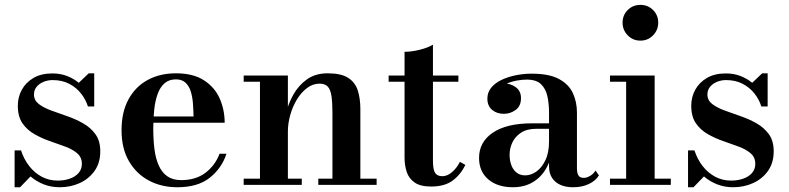

<svg xmlns="http://www.w3.org/2000/svg" viewBox="-20 -778 3320 808"><path d="M41.5 10V-145H68.5Q81 -107 103.5 -78.5Q126 -50 156.2 -34Q186.5 -18 222.5 -18Q250.5 -18 273.5 -26Q296.5 -34 310.5 -49.8Q324.5 -65.5 324.5 -88.5Q324.5 -116 305 -132.8Q285.5 -149.5 254.8 -161Q224 -172.5 189.8 -184.2Q155.5 -196 124.8 -213.5Q94 -231 74.5 -259.2Q55 -287.5 55 -333Q55 -369.5 71.8 -400.2Q88.5 -431 121 -450Q153.5 -469 200.5 -469Q234 -469 262 -458.2Q290 -447.5 311.5 -429.5L353.5 -469.5H376.5V-330H350Q341 -359 321.2 -384.2Q301.5 -409.5 271.5 -425.2Q241.5 -441 201.5 -441Q181 -441 163 -433.5Q145 -426 134 -412.5Q123 -399 123 -380.5Q123 -356 143 -340.5Q163 -325 195 -313.2Q227 -301.5 262.5 -289.2Q298 -277 329.8 -259Q361.5 -241 381.8 -213Q402 -185 402 -141.5Q402 -92.5 378 -58.8Q354 -25 315.2 -7.5Q276.5 10 231 10Q195.5 10 164.5 -2Q133.5 -14 108.5 -35.5L64.5 10Z M726.5 10Q659.5 10 606.5 -18.2Q553.5 -46.5 522.5 -100Q491.5 -153.5 491.5 -230Q491.5 -306.5 520.8 -360Q550 -413.5 601.5 -441.5Q653 -469.5 720.5 -469.5Q793 -469.5 838.2 -440.2Q883.5 -411 904.5 -363.5Q925.5 -316 925.5 -261.5H559V-288H794.5Q794 -314.5 792 -342Q790 -369.5 783 -392.5Q776 -415.5 761 -429.8Q746 -444 720.5 -444Q691.5 -444 672.8 -427.8Q654 -411.5 643.5 -382.8Q633 -354 629 -316.5Q625 -279 625 -236Q625 -189.5 630 -150.2Q635 -111 648 -81.8Q661 -52.5 684 -36.2Q707 -20 742.5 -20Q804 -20 844.8 -51Q885.5 -82 904 -131H933Q913.5 -70.5 863 -30.2Q812.5 10 726.5 10Z M1191.5 -460V-26H1250V0H1005.5V-26H1074V-434H1005.5V-460ZM1496.5 -319.5V-26H1565V0H1319.5V-26H1379V-303Q1379 -345 1375.2 -372.2Q1371.5 -399.5 1360 -412.8Q1348.5 -426 1325 -426Q1296 -426 1271.5 -407.2Q1247 -388.5 1229 -358.5Q1211 -328.5 1201.2 -293.2Q1191.5 -258 1191.5 -224L1173 -223Q1173 -257 1183 -299.2Q1193 -341.5 1214.8 -380.2Q1236.5 -419 1272 -444.2Q1307.5 -469.5 1358.5 -469.5Q1416 -469.5 1445.5 -450.2Q1475 -431 1485.8 -397Q1496.5 -363 1496.5 -319.5Z M1794.5 7Q1749 7 1724.8 -10Q1700.5 -27 1691.5 -54.8Q1682.5 -82.5 1682.5 -114.5V-560Q1712 -560 1746.2 -568.5Q1780.5 -577 1802 -590V-102Q1802 -64.5 1811 -50.5Q1820 -36.5 1841.5 -36.5Q1862.5 -36.5 1882.5 -53.8Q1902.5 -71 1915.5 -97L1938.5 -84Q1918.5 -43 1884.8 -18Q1851 7 1794.5 7ZM1615.5 -434V-460H1909V-434Z M2391 10Q2362 10 2339.5 0.5Q2317 -9 2303.8 -28.5Q2290.5 -48 2290.5 -79V-304.5Q2290.5 -340.5 2283.8 -372.2Q2277 -404 2257 -423.5Q2237 -443 2197 -443Q2177 -443 2154 -438.8Q2131 -434.5 2110.5 -425Q2090 -415.5 2077 -400.2Q2064 -385 2064 -363H2032Q2032 -392 2052.8 -409.5Q2073.5 -427 2100.5 -427Q2128.5 -427 2150.5 -411Q2172.5 -395 2172.5 -365Q2172.5 -331.5 2150 -315.2Q2127.5 -299 2100.5 -299Q2070.5 -299 2050.8 -315.8Q2031 -332.5 2031 -363Q2031 -389 2047 -408.8Q2063 -428.5 2090 -441.5Q2117 -454.5 2150.2 -461.2Q2183.5 -468 2217.5 -468Q2291 -468 2332.5 -445.5Q2374 -423 2391 -385.8Q2408 -348.5 2408 -304.5V-68Q2408 -51.5 2413.8 -40.5Q2419.5 -29.5 2437.5 -29.5Q2448.5 -29.5 2463.2 -37.8Q2478 -46 2486 -60.5L2500.5 -40Q2487 -17.5 2458.5 -3.8Q2430 10 2391 10ZM2138.5 10Q2073.5 10 2034.8 -23.2Q1996 -56.5 1996 -113.5Q1996 -180.5 2054.2 -219.8Q2112.5 -259 2219 -259H2337V-236H2237.5Q2197.5 -236 2172.5 -219.5Q2147.5 -203 2136 -178Q2124.5 -153 2124.5 -127Q2124.5 -103 2131.8 -83.2Q2139 -63.5 2153.8 -51.8Q2168.5 -40 2190.5 -40Q2214 -40 2236.8 -55.8Q2259.5 -71.5 2275 -103.2Q2290.5 -135 2290.5 -183H2306Q2306 -125.5 2285.2 -82Q2264.5 -38.5 2227 -14.2Q2189.5 10 2138.5 10Z M2675 -607Q2643.5 -607 2621.8 -629.2Q2600 -651.5 2600 -682.5Q2600 -714.5 2621.8 -736Q2643.5 -757.5 2675 -757.5Q2706.5 -757.5 2728.2 -736Q2750 -714.5 2750 -682.5Q2750 -651.5 2728.2 -629.2Q2706.5 -607 2675 -607ZM2735 -460V-26H2803V0H2547V-26H2615V-434H2547V-460Z M2875.5 10V-145H2902.5Q2915 -107 2937.5 -78.5Q2960 -50 2990.2 -34Q3020.5 -18 3056.5 -18Q3084.5 -18 3107.5 -26Q3130.5 -34 3144.5 -49.8Q3158.5 -65.5 3158.5 -88.5Q3158.5 -116 3139 -132.8Q3119.5 -149.5 3088.8 -161Q3058 -172.5 3023.8 -184.2Q2989.5 -196 2958.8 -213.5Q2928 -231 2908.5 -259.2Q2889 -287.5 2889 -333Q2889 -369.5 2905.8 -400.2Q2922.5 -431 2955 -450Q2987.5 -469 3034.5 -469Q3068 -469 3096 -458.2Q3124 -447.5 3145.5 -429.5L3187.5 -469.5H3210.5V-330H3184Q3175 -359 3155.2 -384.2Q3135.5 -409.5 3105.5 -425.2Q3075.5 -441 3035.5 -441Q3015 -441 2997 -433.5Q2979 -426 2968 -412.5Q2957 -399 2957 -380.5Q2957 -356 2977 -340.5Q2997 -325 3029 -313.2Q3061 -301.5 3096.5 -289.2Q3132 -277 3163.8 -259Q3195.5 -241 3215.8 -213Q3236 -185 3236 -141.5Q3236 -92.5 3212 -58.8Q3188 -25 3149.2 -7.5Q3110.5 10 3065 10Q3029.5 10 2998.5 -2Q2967.5 -14 2942.5 -35.5L2898.5 10Z"/></svg>

Font: Bodoni Moda 9pt SemiBold
Style: Regular
Weight: 600
Designer: Owen Earl
Foundry: indestructible type
Version: Version 2.005